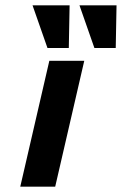

<svg xmlns="http://www.w3.org/2000/svg" viewBox="-20 -700 457 720"><path d="M102 -680H241L238 -520H158ZM278 -680H417L414 -520H334ZM56 0 165 -472H296L187 0Z"/></svg>

Font: Coval
Style: ExtraBold Italic
Weight: 800
Foundry: Context Ltd
Version: Version 001.000